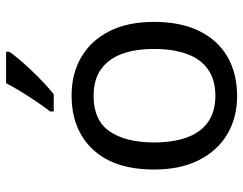

<svg xmlns="http://www.w3.org/2000/svg" viewBox="-106 -700 816 645"><g transform="rotate(-90 302.5 -378.0)"><path d="M301 10Q230 10 174.5 -22.5Q119 -55 87 -117.5Q55 -180 55 -269Q55 -402 122 -474Q189 -546 304 -546Q377 -546 432.5 -513.5Q488 -481 519.5 -419.5Q551 -358 551 -269Q551 -180 520.5 -117.5Q490 -55 434 -22.5Q378 10 301 10ZM303 -63Q357 -63 392 -88Q427 -113 443.5 -159.5Q460 -206 460 -269Q460 -333 443 -378Q426 -423 391.5 -447.5Q357 -472 302 -472Q220 -472 183 -418Q146 -364 146 -269Q146 -206 162.5 -159.5Q179 -113 214 -88Q249 -63 303 -63ZM451 -756Q442 -742 425 -722Q408 -702 387.5 -680.5Q367 -659 346.5 -639.5Q326 -620 308 -606H250V-618Q265 -637 282.5 -663Q300 -689 317 -716.5Q334 -744 345 -766H451Z"/></g></svg>

Font: Noto Sans Symbols
Style: Regular
Weight: 400
Designer: Monotype Design Team
Foundry: Monotype Imaging Inc.
Version: Version 2.002